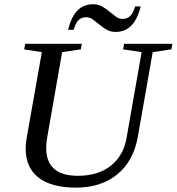

<svg xmlns="http://www.w3.org/2000/svg" viewBox="-20 -857 816 887"><path d="M634.3 -616.2 548.8 -628.9 553.2 -654.8H776.4L772 -628.9L685.5 -616.2L616.7 -225.1Q597.2 -113.3 522 -51.8Q446.8 9.8 331.5 9.8Q217.8 9.8 158.2 -36.4Q98.6 -82.5 98.6 -169.9Q98.6 -196.8 103.5 -221.2L173.3 -616.2L91.8 -628.9L96.2 -654.8H357.9L353.5 -628.9L267.1 -616.2L198.2 -223.1Q193.4 -196.8 193.4 -173.3Q193.4 -44.9 339.8 -44.9Q433.1 -44.9 491.9 -91.3Q550.8 -137.7 564.9 -221.2ZM513.7 -709.5Q490.2 -709.5 472.4 -720Q454.6 -730.5 439.2 -743.4Q423.8 -756.3 409.4 -766.8Q395 -777.3 378.9 -777.3Q363.3 -777.3 353.3 -771.7Q343.3 -766.1 336.2 -756.3Q329.1 -746.6 319.8 -719.2H294.4Q310.1 -781.2 338.6 -809.3Q367.2 -837.4 410.6 -837.4Q434.1 -837.4 452.1 -826.9Q470.2 -816.4 485.6 -803.5Q501 -790.5 515.4 -780Q529.8 -769.5 545.4 -769.5Q565.9 -769.5 579.6 -781.2Q593.3 -793 604.5 -827.1H629.9Q614.3 -766.1 585.7 -737.8Q557.1 -709.5 513.7 -709.5Z"/></svg>

Font: Liberation Serif
Style: Italic
Weight: 400
Italic angle: -16.333°
Designer: Steve Matteson
Foundry: Ascender Corporation
Version: Version 2.1.5